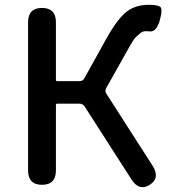

<svg xmlns="http://www.w3.org/2000/svg" viewBox="-20 -770 707 800"><path d="M155 0Q97 0 97 -60V-677Q97 -737 155 -737Q213 -737 213 -677V-437Q213 -432 218 -432H312Q325 -432 331 -443L426 -614Q471 -694 510 -723Q546 -750 601 -750Q631 -750 645.5 -743Q660 -736 646 -686Q632 -637 605 -639Q600 -640 587 -640Q574 -640 565.5 -632.5Q557 -625 547 -616.5Q537 -608 508 -555L422 -402Q416 -391 423 -380L616 -79Q648 -28 604 0Q560 28 528 -22L333 -326Q325 -338 311 -338H218Q213 -338 213 -333V-60Q213 0 155 0Z"/></svg>

Font: Resource Han Rounded KR Medium
Style: Regular
Weight: 500
Designer: Cyano Hao (round all glyphs); Ryoko NISHIZUKA 西塚涼子 (kana, bopomofo & ideographs); Paul D. Hunt (Latin, Greek & Cyrillic)
Foundry: Cyano Hao
Version: 0.990